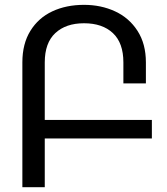

<svg xmlns="http://www.w3.org/2000/svg" viewBox="-20 -780 695 800"><path d="M612.8 -203.1H166.5V0H73.2V-520Q73.2 -597.7 106.7 -651.6Q140.1 -705.6 198 -732.7Q255.9 -759.8 330.1 -759.8Q400.9 -759.8 459.5 -732.7Q518.1 -705.6 553 -651.4Q587.9 -597.2 587.9 -520V-432.6H494.1V-520Q494.1 -601.1 450.4 -642.1Q406.7 -683.1 330.1 -683.1Q254.4 -683.1 210.4 -642.1Q166.5 -601.1 166.5 -520V-280.3H612.8Z"/></svg>

Font: Mardoto
Style: Regular
Weight: 400
Designer: Christian Robertson, Vahan Hovhannisyan
Foundry: Google
Version: Version 1.000